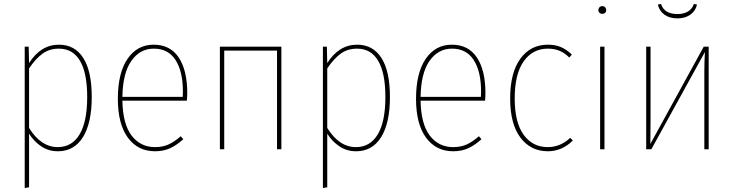

<svg xmlns="http://www.w3.org/2000/svg" viewBox="-20 -755 3710 971"><path d="M444 -264Q444 -133 399.5 -61.5Q355 10 273 10Q226 10 189 -14.5Q152 -39 127 -79V192L105 196V-519H125L127 -436Q186 -529 278 -529Q358 -529 401 -462Q444 -395 444 -264ZM421 -264Q421 -386 384.5 -447.5Q348 -509 278 -509Q230 -509 195 -483.5Q160 -458 127 -409V-108Q187 -11 272 -11Q344 -11 382.5 -75.5Q421 -140 421 -264Z M925 -246H599Q601 -128 645.5 -69.5Q690 -11 764 -11Q803 -11 832.5 -24.5Q862 -38 894 -66L907 -51Q874 -21 840.5 -5.5Q807 10 764 10Q677 10 626.5 -59Q576 -128 576 -255Q576 -386 625 -457.5Q674 -529 757 -529Q841 -529 884 -464Q927 -399 927 -284Q927 -268 925 -246ZM905 -292Q905 -393 868 -451Q831 -509 758 -509Q688 -509 644.5 -447.5Q601 -386 599 -265H904Q905 -273 905 -292Z M1381 0V-499H1114V0H1092V-519H1403V0Z M1952 -264Q1952 -133 1907.5 -61.5Q1863 10 1781 10Q1734 10 1697 -14.5Q1660 -39 1635 -79V192L1613 196V-519H1633L1635 -436Q1694 -529 1786 -529Q1866 -529 1909 -462Q1952 -395 1952 -264ZM1929 -264Q1929 -386 1892.5 -447.5Q1856 -509 1786 -509Q1738 -509 1703 -483.5Q1668 -458 1635 -409V-108Q1695 -11 1780 -11Q1852 -11 1890.5 -75.5Q1929 -140 1929 -264Z M2433 -246H2107Q2109 -128 2153.5 -69.5Q2198 -11 2272 -11Q2311 -11 2340.5 -24.5Q2370 -38 2402 -66L2415 -51Q2382 -21 2348.5 -5.5Q2315 10 2272 10Q2185 10 2134.5 -59Q2084 -128 2084 -255Q2084 -386 2133 -457.5Q2182 -529 2265 -529Q2349 -529 2392 -464Q2435 -399 2435 -284Q2435 -268 2433 -246ZM2413 -292Q2413 -393 2376 -451Q2339 -509 2266 -509Q2196 -509 2152.5 -447.5Q2109 -386 2107 -265H2412Q2413 -273 2413 -292Z M2872 -479 2859 -464Q2836 -487 2810 -498Q2784 -509 2751 -509Q2674 -509 2628.5 -445Q2583 -381 2583 -257Q2583 -135 2628.5 -73Q2674 -11 2750 -11Q2814 -11 2864 -58L2877 -44Q2821 10 2751 10Q2664 10 2612 -59Q2560 -128 2560 -257Q2560 -387 2611.5 -458Q2663 -529 2751 -529Q2788 -529 2816.5 -517Q2845 -505 2872 -479Z M3037 -519V0H3015V-519ZM3046 -704Q3046 -696 3040.5 -690.5Q3035 -685 3026 -685Q3017 -685 3011.5 -690.5Q3006 -696 3006 -704Q3006 -712 3011.5 -718Q3017 -724 3026 -724Q3035 -724 3040.5 -718Q3046 -712 3046 -704Z M3564 0H3542V-394Q3542 -441 3545 -492L3274 0H3248V-519H3270V-146Q3270 -73 3269 -27L3539 -519H3564ZM3307 -732 3323 -735Q3339 -684 3406 -684Q3438 -684 3459.5 -697Q3481 -710 3489 -735L3505 -732Q3498 -700 3471.5 -681Q3445 -662 3406 -662Q3366 -662 3340 -681Q3314 -700 3307 -732Z"/></svg>

Font: Fira Sans Condensed Thin
Style: Regular
Weight: 250
Width: 3
Designer: Carrois Corporate & Edenspiekermann AG
Foundry: Carrois Corporate GbR & Edenspiekermann AG
Version: Version 4.203